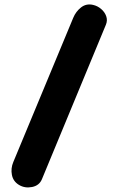

<svg xmlns="http://www.w3.org/2000/svg" viewBox="-20 -759 516 854"><path d="M64.5 63.5Q38.6 47.9 33 19Q27.3 -9.8 39.1 -38.1L305.7 -679.7Q317.4 -708 340.6 -726.1Q363.8 -744.1 393.6 -737.3Q413.6 -732.9 429.7 -719.2Q445.8 -705.6 452.4 -687Q459 -668.5 451.2 -649.4L166.5 38.1Q154.8 66.4 122.6 72.8Q90.3 79.1 64.5 63.5Z"/></svg>

Font: Mikhak-DS2-FD ExtraBold
Style: Regular
Weight: 800
Designer: Amin Abedi
Version: Version 3.2